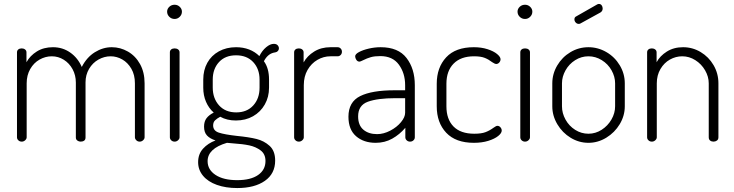

<svg xmlns="http://www.w3.org/2000/svg" viewBox="-20 -717 3718 972"><path d="M242 -432Q210 -432 180.5 -415.5Q151 -399 133 -367.5Q115 -336 115 -295V-22Q115 -14 107.5 -7Q100 0 90 0Q80 0 73 -6.5Q66 -13 66 -22V-452Q66 -461 72.5 -466.5Q79 -472 90 -472Q100 -472 107 -466.5Q114 -461 114 -452V-402Q132 -435 166.5 -456.5Q201 -478 248 -478Q297 -478 335.5 -451Q374 -424 394 -378Q419 -427 460 -452.5Q501 -478 546 -478Q589 -478 627.5 -456Q666 -434 689 -392.5Q712 -351 712 -295V-22Q712 -14 704.5 -7Q697 0 687 0Q677 0 670 -7Q663 -14 663 -22V-295Q663 -338 645 -369Q627 -400 599 -416Q571 -432 540 -432Q508 -432 478.5 -415.5Q449 -399 431 -368.5Q413 -338 413 -300V-21Q413 -10 406 -5Q399 0 388 0Q379 0 371.5 -5.5Q364 -11 364 -21V-299Q364 -336 347.5 -366.5Q331 -397 303 -414.5Q275 -432 242 -432Z M889 -452V-22Q889 -14 881.5 -7Q874 0 864 0Q854 0 847 -6.5Q840 -13 840 -22V-452Q840 -461 846.5 -466.5Q853 -472 864 -472Q875 -472 882 -466.5Q889 -461 889 -452ZM901 -658Q901 -643 890 -632Q879 -621 864 -621Q848 -621 837 -632Q826 -643 826 -658Q826 -672 837 -682.5Q848 -693 864 -693Q879 -693 890 -682.5Q901 -672 901 -658Z M1095 -126Q1078 -117 1068.5 -107.5Q1059 -98 1059 -82Q1059 -55 1088 -45.5Q1117 -36 1179 -29Q1240 -23 1278.5 -13.5Q1317 -4 1345 21.5Q1373 47 1373 96Q1373 162 1321 198.5Q1269 235 1181 235Q1123 235 1078 219Q1033 203 1008 173Q983 143 983 104Q983 63 1008 35.5Q1033 8 1071 -6Q1043 -15 1028 -31Q1013 -47 1013 -76Q1013 -102 1025.5 -118.5Q1038 -135 1062 -147Q1037 -169 1023 -201.5Q1009 -234 1009 -273V-314Q1009 -362 1029.5 -399Q1050 -436 1088 -457Q1126 -478 1175 -478Q1211 -478 1241 -466.5Q1271 -455 1293 -433Q1307 -461 1327.5 -478Q1348 -495 1366 -495Q1379 -495 1385.5 -488Q1392 -481 1392 -472Q1392 -464 1386.5 -458.5Q1381 -453 1374 -452Q1371 -451 1369 -451Q1367 -451 1364 -450Q1334 -442 1316 -407Q1342 -372 1342 -314V-273Q1342 -226 1320.5 -188Q1299 -150 1261 -128.5Q1223 -107 1174 -107Q1129 -107 1095 -126ZM1175 -437Q1120 -437 1088.5 -402.5Q1057 -368 1057 -314V-274Q1057 -219 1089 -183.5Q1121 -148 1176 -148Q1230 -148 1262 -183Q1294 -218 1294 -273V-314Q1294 -368 1262 -402.5Q1230 -437 1175 -437ZM1162 9 1129 6Q1031 35 1031 99Q1031 142 1071 168.5Q1111 195 1181 195Q1249 195 1286.5 169Q1324 143 1324 98Q1324 63 1299.5 44.5Q1275 26 1242 19Q1209 12 1162 9Z M1518 -286V-22Q1518 -14 1510.5 -7Q1503 0 1493 0Q1483 0 1476 -6.5Q1469 -13 1469 -22V-452Q1469 -461 1475.5 -466.5Q1482 -472 1493 -472Q1503 -472 1510 -466.5Q1517 -461 1517 -452V-401Q1535 -434 1570.5 -456Q1606 -478 1653 -478H1689Q1698 -478 1704.5 -471.5Q1711 -465 1711 -455Q1711 -445 1704.5 -438.5Q1698 -432 1689 -432H1653Q1618 -432 1587 -414Q1556 -396 1537 -363Q1518 -330 1518 -286Z M2080 -286V-22Q2080 -13 2073 -6.5Q2066 0 2056 0Q2046 0 2039 -6.5Q2032 -13 2032 -22V-70Q2003 -36 1965.5 -15Q1928 6 1882 6Q1821 6 1782.5 -27.5Q1744 -61 1744 -126Q1744 -201 1803.5 -230.5Q1863 -260 1977 -260H2031V-286Q2031 -346 1999.5 -389.5Q1968 -433 1905 -433Q1876 -433 1857 -427.5Q1838 -422 1818 -412Q1804 -405 1800 -405Q1790 -405 1784 -414Q1778 -423 1778 -432Q1778 -443 1797.5 -453.5Q1817 -464 1847 -471Q1877 -478 1907 -478Q1996 -478 2038 -423.5Q2080 -369 2080 -286ZM1793 -128Q1793 -83 1819.5 -60.5Q1846 -38 1889 -38Q1922 -38 1955.5 -55.5Q1989 -73 2010 -98.5Q2031 -124 2031 -146V-220H1982Q1892 -220 1842.5 -202Q1793 -184 1793 -128Z M2191 -179V-293Q2191 -375 2238.5 -426.5Q2286 -478 2379 -478Q2417 -478 2448 -468Q2479 -458 2496.5 -443.5Q2514 -429 2514 -417Q2514 -408 2507.5 -400.5Q2501 -393 2491 -393Q2486 -393 2472 -402Q2454 -416 2434 -424Q2414 -432 2380 -432Q2313 -432 2276.5 -395Q2240 -358 2240 -293V-179Q2240 -113 2276 -76.5Q2312 -40 2381 -40Q2417 -40 2438 -48Q2459 -56 2478 -70Q2484 -74 2489 -77Q2494 -80 2498 -80Q2507 -80 2513.5 -72.5Q2520 -65 2520 -56Q2520 -43 2502 -28.5Q2484 -14 2452 -4Q2420 6 2379 6Q2287 6 2239 -45Q2191 -96 2191 -179Z M2663 -452V-22Q2663 -14 2655.5 -7Q2648 0 2638 0Q2628 0 2621 -6.5Q2614 -13 2614 -22V-452Q2614 -461 2620.5 -466.5Q2627 -472 2638 -472Q2649 -472 2656 -466.5Q2663 -461 2663 -452ZM2675 -658Q2675 -643 2664 -632Q2653 -621 2638 -621Q2622 -621 2611 -632Q2600 -643 2600 -658Q2600 -672 2611 -682.5Q2622 -693 2638 -693Q2653 -693 2664 -682.5Q2675 -672 2675 -658Z M2910 -596Q2901 -596 2894.5 -603Q2888 -610 2888 -619Q2888 -630 2897 -634L3004 -695Q3008 -697 3012 -697Q3021 -697 3026 -690Q3031 -683 3031 -674Q3031 -661 3020 -654L2920 -599Q2916 -596 2910 -596ZM3143 -295V-179Q3143 -131 3117.5 -88.5Q3092 -46 3049.5 -20Q3007 6 2959 6Q2911 6 2869 -19.5Q2827 -45 2801.5 -88Q2776 -131 2776 -179V-295Q2776 -343 2801 -385.5Q2826 -428 2868 -453Q2910 -478 2959 -478Q3007 -478 3049.5 -453.5Q3092 -429 3117.5 -386.5Q3143 -344 3143 -295ZM2959 -432Q2923 -432 2892 -412.5Q2861 -393 2843 -361Q2825 -329 2825 -295V-179Q2825 -144 2843 -111.5Q2861 -79 2892 -59.5Q2923 -40 2959 -40Q2995 -40 3026 -60Q3057 -80 3075.5 -112Q3094 -144 3094 -179V-295Q3094 -329 3076 -361Q3058 -393 3026.5 -412.5Q2995 -432 2959 -432Z M3280 0Q3270 0 3263 -6.5Q3256 -13 3256 -22V-452Q3256 -461 3262.5 -466.5Q3269 -472 3280 -472Q3290 -472 3297 -466.5Q3304 -461 3304 -452V-402Q3321 -434 3356 -456Q3391 -478 3438 -478Q3486 -478 3527 -453.5Q3568 -429 3592.5 -387Q3617 -345 3617 -295V-22Q3617 -11 3609.5 -5.5Q3602 0 3592 0Q3582 0 3575 -5.5Q3568 -11 3568 -22V-295Q3568 -329 3549.5 -361Q3531 -393 3500 -412.5Q3469 -432 3434 -432Q3401 -432 3371.5 -415.5Q3342 -399 3323.5 -367.5Q3305 -336 3305 -295V-22Q3305 -14 3297.5 -7Q3290 0 3280 0Z"/></svg>

Font: Dosis
Style: Regular
Weight: 400
Designer: Edgar Tolentino, Pablo Impallari, Igino Marini
Foundry: Edgar Tolentino, Pablo Impallari, Igino Marini
Version: Version 1.007;Glyphs 3.1.1 (3134)